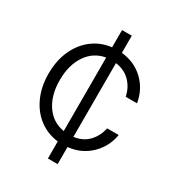

<svg xmlns="http://www.w3.org/2000/svg" viewBox="-175 -835 864 942"><g transform="rotate(30 257.0 -364.0)"><path d="M239.7 0V-96.7Q178.2 -104 131.8 -139.6Q85.4 -175.3 59.8 -232.9Q34.2 -290.5 34.2 -362.8Q34.2 -435.5 59.8 -493.2Q85.4 -550.8 131.8 -586.7Q178.2 -622.6 239.7 -629.9V-727.5H294.9V-630.4Q370.1 -622.6 420.7 -574Q471.2 -525.4 482.9 -453.1H418.9Q409.2 -501 377.2 -533.2Q345.2 -565.4 294.9 -572.3V-154.3Q345.2 -161.1 376 -192.9Q406.7 -224.6 418 -273.4H482.9Q471.2 -202.6 420.4 -153.6Q369.6 -104.5 294.9 -96.7V0ZM239.7 -155.3V-571.8Q174.3 -561 136 -504.6Q97.7 -448.2 97.7 -362.8Q97.7 -277.8 135.7 -221.9Q173.8 -166 239.7 -155.3Z"/></g></svg>

Font: Inter Display Light
Style: Regular
Weight: 300
Designer: Rasmus Andersson
Foundry: rsms
Version: Version 4.000;git-a52131595